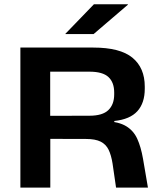

<svg xmlns="http://www.w3.org/2000/svg" viewBox="-20 -856 732 876"><path d="M509.5 0 493.5 -110Q487.5 -148 475.5 -172.8Q463.5 -197.5 439.2 -209.8Q415 -222 372 -222L168.5 -222.5V-327.5L388 -328Q448 -328 474.5 -353.8Q501 -379.5 501 -425.5V-434Q501 -480 474.8 -504.5Q448.5 -529 388 -529H168V-639H405.5Q528 -639 584.2 -592.8Q640.5 -546.5 640.5 -461V-451Q640.5 -386 606.8 -348.8Q573 -311.5 501.5 -304V-285L461.5 -304Q522.5 -300.5 556 -280Q589.5 -259.5 606.2 -222.8Q623 -186 632.5 -131.5L655 0ZM73 0V-639H209V-287.5L209.5 -237V0ZM408.5 -836.5H563.5V-834.5L407 -700.5H278.5V-702Z"/></svg>

Font: AnekLatin_SemiExpandedSemiBold
Style: Regular
Weight: 600
Width: 6
Designer: Yesha Goshar
Foundry: Ek Type
Version: Version 1.003